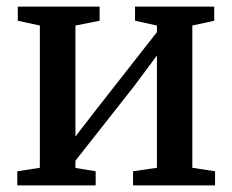

<svg xmlns="http://www.w3.org/2000/svg" viewBox="-20 -563 705 583"><path d="M32.5 0V-43L101 -53.5V-485.5L34 -500V-543H282.5V-500L209 -485.5V-148.5L274 -232.5L456.5 -465.5V-485.5L390 -500V-543H630.5V-500L564 -485.5V-53.5L633 -43V0H384V-43L456.5 -53.5V-394.5L387 -301L209 -75V-53L270.5 -43V0Z"/></svg>

Font: Merriweather 48pt Medium
Style: Regular
Weight: 500
Version: Version 2.100